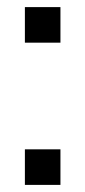

<svg xmlns="http://www.w3.org/2000/svg" viewBox="-20 -520 240 540"><path d="M50 0H150V-100H50ZM50 -400H150V-500H50Z"/></svg>

Font: Millimetre
Style: Regular
Weight: 500
Designer: Jérémy Landes
Version: Version 1.0